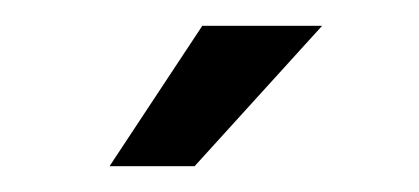

<svg xmlns="http://www.w3.org/2000/svg" viewBox="-20 -696 325 149"><path d="M65 -567H131L230 -676H137Z"/></svg>

Font: Non Bureau Light
Style: Regular
Weight: 300
Designer: Jona Saucedo
Foundry: Non Foundry
Version: Version 1.000;FEAKit 1.0